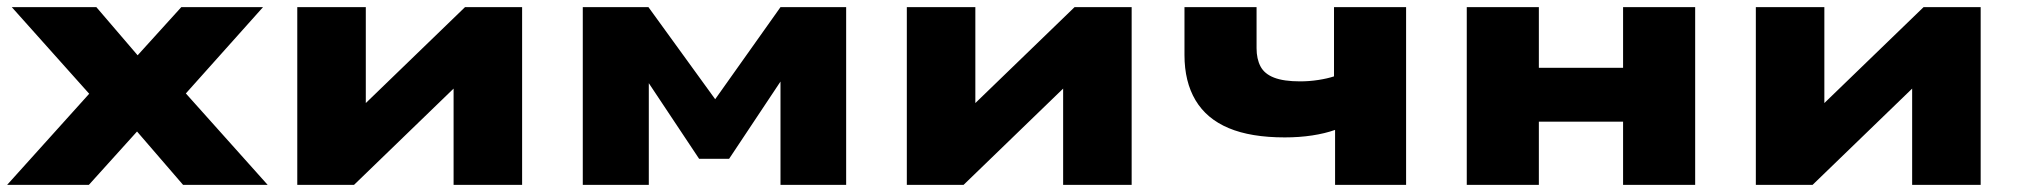

<svg xmlns="http://www.w3.org/2000/svg" viewBox="-21 -518 5655 538"><path d="M-1 0 271 -302 273 -206 12 -498H249L387 -337H341L487 -498H716L454 -205L457 -304L729 0H492L341 -175H386L228 0Z M812 0V-498H1004V-178H951L1282 -498H1442V0H1250V-321H1303L971 0Z M1612 0V-498H1796L1983 -240L2166 -498H2350V0H2166V-303H2175L2022 -73H1938L1785 -303H1797V0Z M2520 0V-498H2712V-178H2659L2990 -498H3150V0H2958V-321H3011L2679 0Z M3720 0V-154Q3692 -144 3656 -138.5Q3620 -133 3579 -133Q3484 -133 3422 -159Q3360 -185 3329 -237Q3298 -289 3298 -364V-498H3500V-383Q3500 -353 3511 -332Q3522 -311 3549 -300.5Q3576 -290 3622 -290Q3648 -290 3673.5 -294Q3699 -298 3717 -304V-498H3919V0Z M4089 0V-498H4291V-328H4527V-498H4729V0H4527V-177H4291V0Z M4899 0V-498H5091V-178H5038L5369 -498H5529V0H5337V-321H5390L5058 0Z"/></svg>

Font: Nunito Sans 10pt Expanded Black
Style: Regular
Weight: 900
Width: 7
Designer: Vernon Adams
Foundry: Vernon Adams
Version: Version 3.101;gftools[0.9.27]